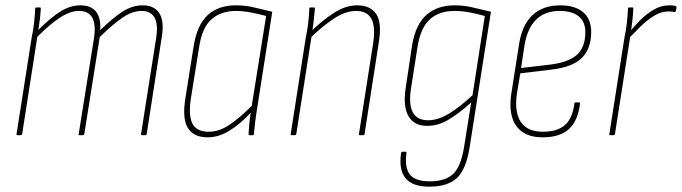

<svg xmlns="http://www.w3.org/2000/svg" viewBox="-20 -507 2557 720"><path d="M46 0Q41 0 42 -4L99 -368Q105 -395 108 -423Q111 -451 112 -475Q112 -479 116 -479H130Q133 -479 133 -475Q132 -456 129.5 -435Q127 -414 124 -395Q171 -442 207.5 -464.5Q244 -487 281 -487Q361 -487 356 -394Q404 -441 440.5 -464Q477 -487 515 -487Q559 -487 578 -456.5Q597 -426 586 -364L530 -4Q529 0 524 0H513Q508 0 509 -5L565 -361Q583 -466 510 -466Q477 -466 440.5 -441.5Q404 -417 354 -368L296 -4Q295 0 290 0H279Q274 0 275 -4L332 -361Q349 -466 276 -466Q244 -466 206.5 -442Q169 -418 120 -369L63 -4Q62 0 57 0Z M759 8Q706 8 684.5 -27Q663 -62 675 -137L706 -333Q719 -414 759 -450.5Q799 -487 865 -487Q901 -487 933 -479Q965 -471 1001 -463L946 -112Q940 -75 937 -50.5Q934 -26 932 -4Q932 0 929 0H915Q912 0 912 -4Q913 -23 915 -44Q917 -65 920 -84Q881 -42 840.5 -17Q800 8 759 8ZM763 -13Q802 -13 840.5 -39Q879 -65 924 -110L978 -447Q949 -455 919.5 -460.5Q890 -466 865 -466Q809 -466 773.5 -435Q738 -404 727 -332L696 -139Q686 -74 701.5 -43.5Q717 -13 763 -13Z M1330 0Q1325 0 1326 -4L1379 -343Q1389 -406 1373 -436Q1357 -466 1315 -466Q1276 -466 1232.5 -437.5Q1189 -409 1143 -364L1146 -389Q1188 -430 1232 -458.5Q1276 -487 1319 -487Q1369 -487 1391 -454Q1413 -421 1400 -345L1347 -4Q1346 0 1341 0ZM1074 0Q1069 0 1070 -4L1127 -368Q1133 -395 1136 -423Q1139 -451 1140 -475Q1140 -479 1144 -479H1158Q1161 -479 1161 -475Q1159 -451 1156 -425.5Q1153 -400 1149 -380V-375L1091 -4Q1090 0 1085 0Z M1685 -487Q1721 -487 1753 -479Q1785 -471 1821 -463L1741 46Q1728 128 1693.5 160.5Q1659 193 1589 193Q1527 193 1501 161.5Q1475 130 1484 67Q1485 62 1488 62H1501Q1505 62 1504 68Q1497 122 1517 147.5Q1537 173 1592 173Q1649 173 1678.5 146Q1708 119 1720 46L1747 -123Q1702 -82 1662.5 -58.5Q1623 -35 1582 -35Q1533 -35 1512 -71Q1491 -107 1501 -175L1525 -335Q1538 -415 1579 -451Q1620 -487 1685 -487ZM1585 -56Q1622 -56 1663 -80.5Q1704 -105 1752 -150L1798 -447Q1770 -455 1741 -460.5Q1712 -466 1684 -466Q1628 -466 1593 -435.5Q1558 -405 1546 -333L1521 -174Q1512 -114 1528.5 -85Q1545 -56 1585 -56Z M2015 8Q1947 8 1916.5 -34Q1886 -76 1897 -153L1926 -338Q1937 -413 1976.5 -450Q2016 -487 2081 -487Q2136 -487 2166.5 -461.5Q2197 -436 2197 -387Q2197 -325 2162 -290Q2127 -255 2048 -246L1931 -232L1918 -153Q1909 -85 1933.5 -49Q1958 -13 2016 -13Q2070 -13 2098.5 -38Q2127 -63 2134 -119Q2134 -123 2138 -123H2151Q2155 -123 2155 -118Q2147 -53 2113 -22.5Q2079 8 2015 8ZM1934 -252 2045 -265Q2114 -274 2144.5 -302.5Q2175 -331 2175 -386Q2175 -426 2150 -446Q2125 -466 2079 -466Q2024 -466 1991 -434Q1958 -402 1947 -338Z M2269 0Q2264 0 2265 -4L2322 -368Q2328 -395 2331 -423Q2334 -451 2335 -475Q2335 -479 2339 -479H2352Q2355 -479 2355 -475Q2354 -452 2351 -426Q2348 -400 2344 -378V-374L2286 -4Q2285 0 2280 0ZM2334 -359 2338 -384Q2356 -406 2379.5 -430Q2403 -454 2431 -470.5Q2459 -487 2489 -487Q2497 -487 2503.5 -486.5Q2510 -486 2514 -484Q2517 -483 2517 -479Q2517 -477 2516 -472.5Q2515 -468 2514 -465Q2512 -461 2508 -462Q2505 -463 2499.5 -463.5Q2494 -464 2486 -464Q2460 -464 2434 -448.5Q2408 -433 2383 -408.5Q2358 -384 2334 -359Z"/></svg>

Font: Sofia Sans Condensed Thin
Style: Italic
Weight: 250
Italic angle: -9°
Version: Version 4.100